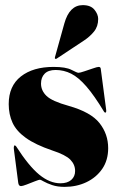

<svg xmlns="http://www.w3.org/2000/svg" viewBox="-20 -719 461 749"><path d="M216 -4Q243 -4 258 -17.2Q273 -30.5 273 -52Q273 -77 254.5 -96Q236 -115 184 -132Q118 -154.5 81 -181Q44 -207.5 29 -240Q14 -272.5 14 -313Q14 -383.5 61.5 -420.8Q109 -458 189 -458Q236.5 -458 258.8 -446.5Q281 -435 286 -435Q292 -435 309 -440.8Q326 -446.5 342.8 -452.2Q359.5 -458 365 -458Q372 -458 373 -451L394 -292Q395.5 -281.5 392 -280Q389 -278.5 386 -283Q348 -346 317.2 -381.5Q286.5 -417 257.8 -431.5Q229 -446 197 -446Q168.5 -446 154.2 -431.5Q140 -417 140 -393Q140 -365.5 161.5 -344.8Q183 -324 248 -306Q334.5 -281.5 368.2 -238.8Q402 -196 402 -141Q402 -94 378.8 -60.2Q355.5 -26.5 317 -8.2Q278.5 10 232 10Q204 10 183.5 3Q163 -4 150.8 -11Q138.5 -18 136 -18Q132 -18 116.2 -11.8Q100.5 -5.5 84 0.8Q67.5 7 62 7Q52.5 7 51 -7L34 -138Q33 -149 37 -152Q38 -153 43 -148Q92 -71.5 133 -37.8Q174 -4 216 -4ZM231 -627.5Q251 -699 303 -699Q334 -699 348.5 -681Q363 -663 363 -645Q363 -616 346.8 -596Q330.5 -576 308.5 -561.5L200.5 -490Q197 -488 194.5 -490.5Q193.5 -491.5 194.5 -496.5Z"/></svg>

Font: Fraunces 144pt Black
Style: Regular
Weight: 900
Version: Version 1.000;[0bf87f6ff]